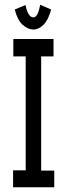

<svg xmlns="http://www.w3.org/2000/svg" viewBox="-20 -787 290 807"><path d="M35 0V-71H88V-550H36V-623H205V-550H153V-70H208V0ZM149 -767 195 -747Q183 -703 163 -683Q143 -663 120 -663Q97 -663 75 -683Q53 -703 42 -747L87 -766Q98 -714 120 -714Q131 -714 138 -729Q145 -744 149 -767Z"/></svg>

Font: Inconsolata UltraCondensed SemiBold
Style: Regular
Weight: 600
Width: 1
Monospace: yes
Designer: Raph Levien, Cyreal, Brenton Simpson
Foundry: Raph Levien, Cyreal, Google
Version: Version 3.001; ttfautohint (v1.8.2.53-6de2)